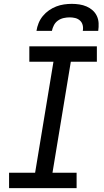

<svg xmlns="http://www.w3.org/2000/svg" viewBox="-20 -975 540 995"><path d="M377 0H27V-80H162L257 -655H132V-735H482V-655H347L252 -80H377ZM169 -815Q172 -835 180 -855Q188 -875 202 -892Q216 -909 234 -921.5Q252 -934 271.5 -941.5Q291 -949 311.5 -952Q332 -955 352 -955Q372 -955 391.5 -952Q411 -949 428.5 -941.5Q446 -934 460 -921.5Q474 -909 482 -892Q490 -875 491 -855Q492 -835 489 -815H409Q412 -830 408.5 -844.5Q405 -859 394.5 -868.5Q384 -878 370 -881.5Q356 -885 341 -885Q326 -885 310 -881.5Q294 -878 280.5 -868.5Q267 -859 259.5 -844.5Q252 -830 249 -815Z"/></svg>

Font: Iosevka Medium Oblique
Style: Regular
Weight: 500
Italic angle: -9°
Monospace: yes
Designer: Belleve Invis
Foundry: Belleve Invis
Version: Version 32.5.0; ttfautohint (v1.8.4)